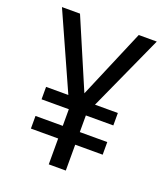

<svg xmlns="http://www.w3.org/2000/svg" viewBox="-132 -807 784 900"><g transform="rotate(20 260.0 -357.0)"><path d="M259 -370 405 -714H495L324 -337H438V-275H301V-192H438V-129H301V0H216V-129H80V-192H216V-275H80V-337H191L22 -714H112Z"/></g></svg>

Font: Noto Sans Myanmar SemiCondensed
Style: Regular
Weight: 400
Width: 4
Designer: Monotype Design Team
Foundry: Monotype Imaging Inc.
Version: Version 2.107; ttfautohint (v1.8.4.7-5d5b)